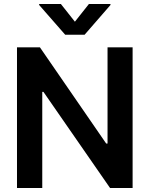

<svg xmlns="http://www.w3.org/2000/svg" viewBox="-20 -945 752 965"><path d="M646.5 0H533.2L198.2 -483.4H192.4V0H65.4V-707H180.7L513.7 -223.6H520.5V-707H646.5ZM356.4 -835.9 426.8 -924.8H535.2V-919.9L405.3 -770.5H307.6L176.8 -919.9V-924.8H286.1Z"/></svg>

Font: Pretendard JP SemiBold
Style: Regular
Weight: 600
Designer: Base glyphs from Inter by Rasmus Andersson; Hangeul glyphs from Noto Sans CJK(Source Han Sans) by Jang Soo-young and Kan
Foundry: Kil Hyung-jin
Version: Version 1.309